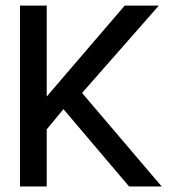

<svg xmlns="http://www.w3.org/2000/svg" viewBox="-20 -670 612 690"><path d="M51.8 -649.9H147.9V-323.2L428.2 -649.9H550.8L274.9 -335.9L561 0H443.8L208 -277.8L147.9 -205.1V0H51.8Z"/></svg>

Font: Overused Grotesk Medium
Style: Regular
Weight: 500
Version: Version 0.002